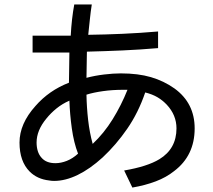

<svg xmlns="http://www.w3.org/2000/svg" viewBox="-20 -768 960 866"><path d="M127 -607H299Q301 -645 305 -680.5Q309 -716 315 -748H394Q389 -716 385.5 -682Q382 -648 378 -611Q453 -612 532.5 -615.5Q612 -619 693 -626V-551Q612 -544 532.5 -540.5Q453 -537 372 -535Q372 -523 371.5 -507Q371 -491 371 -475Q371 -459 370.5 -444Q370 -429 370 -417Q408 -427 449.5 -432Q491 -437 525 -437Q603 -437 661 -420Q719 -403 767 -369Q858 -303 858 -189Q858 -66 765 4Q730 32 682.5 50Q635 68 577 78Q568 58 558.5 39.5Q549 21 540 1Q645 -17 699 -50Q776 -97 776 -189Q776 -249 732 -296Q713 -316 690 -329.5Q667 -343 635 -351Q604 -260 554 -187.5Q504 -115 443 -58Q386 -6 330.5 21Q275 48 224 48Q218 48 212.5 47.5Q207 47 202 46Q148 40 114 6Q68 -40 68 -125Q68 -210 140 -290Q201 -360 291 -395Q291 -423 292 -459.5Q293 -496 293 -531H127ZM536 -363Q488 -363 445 -357Q402 -351 370 -341Q371 -284 377.5 -227Q384 -170 398 -119Q449 -167 488 -230Q527 -293 555 -363ZM293 -314Q261 -300 235 -279Q209 -258 189 -233Q145 -180 145 -125Q145 -104 150.5 -86.5Q156 -69 167 -57Q188 -32 230 -32Q255 -32 281.5 -42.5Q308 -53 332 -75Q313 -124 304 -188.5Q295 -253 293 -314Z"/></svg>

Font: BM YEONSUNG
Style: Regular
Weight: 400
Designer: Bongjin Kim; Myungsoo Han; Jaehyun Keum; Jihee Min; Dokyung Lee; Chorong Kim; Jooyeon Kang; Sang-a Kim;
Foundry: Sandoll Communications Inc.
Version: Version 1.000;PS 1;hotconv 16.6.51;makeotf.lib2.5.65220